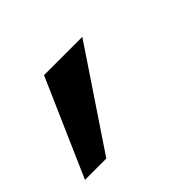

<svg xmlns="http://www.w3.org/2000/svg" viewBox="-69 -232 445 445"><g transform="rotate(-45 153.5 -9.5)"><path d="M-2 109.9 102.5 -128.9H228L67.9 109.9Z"/></g></svg>

Font: HK Grotesk SemiBold Italic
Style: Regular
Weight: 600
Italic angle: -13°
Designer: Alfredo Marco Pradil and Stefan Peev
Foundry: Hanken Design Co.
Version: Version 1.000;PS 001.000;hotconv 1.0.88;makeotf.lib2.5.64775